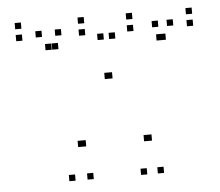

<svg xmlns="http://www.w3.org/2000/svg" viewBox="-43 -558 706 615"><g transform="rotate(-5 310.0 -250.0)"><path d="M234.5 10V-10H214.5V10ZM317.5 -306V-326H297.5V-306ZM322.5 -306V-326H302.5V-306ZM406.5 10V-10H386.5V10ZM460.5 10V-10H440.5V10ZM531 -458V-478H511V-458ZM503.5 -414.5V-434.5H483.5V-414.5ZM594.5 -451.5V-471.5H574.5V-451.5ZM594.5 -490V-510H574.5V-490ZM402.5 -490V-510H382.5V-490ZM402.5 -451.5V-471.5H382.5V-451.5ZM493.5 -414.5V-434.5H473.5V-414.5ZM483 -458V-478H463V-458ZM431 -96.5V-116.5H411V-96.5ZM425.5 -96.5V-116.5H405.5V-96.5ZM342.5 -432.5V-452.5H322.5V-432.5ZM305.5 -432.5V-452.5H285.5V-432.5ZM219.5 -96.5V-116.5H199.5V-96.5ZM213.5 -96.5V-116.5H193.5V-96.5ZM171.5 -458V-478H151.5V-458ZM158 -414.5V-434.5H138V-414.5ZM247.5 -451.5V-471.5H227.5V-451.5ZM247.5 -490V-510H227.5V-490ZM45.5 -490V-510H25.5V-490ZM45.5 -451.5V-471.5H25.5V-451.5ZM136.5 -414.5V-434.5H116.5V-414.5ZM109 -458V-478H89V-458ZM176 10V-10H156V10Z"/></g></svg>

Font: Monaspace Xenon Dots Var
Style: Regular
Weight: 400
Designer: Riley Cran and the Lettermatic Team
Version: Version 1.100 (Monaspace Xenon Dots)